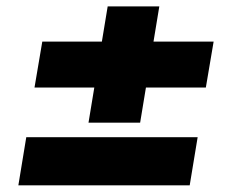

<svg xmlns="http://www.w3.org/2000/svg" viewBox="-20 -594 721 592"><path d="M36.6 -22.5 61 -170.9H589.4L564.9 -22.5ZM86.4 -324.2 110.4 -465.8H638.7L614.7 -324.2ZM252.9 -215.8 312 -574.2H471.2L412.1 -215.8Z"/></svg>

Font: Inter 28pt Black
Style: Italic
Weight: 900
Italic angle: -9.3988°
Designer: Rasmus Andersson
Foundry: rsms
Version: Version 4.001;git-66647c0bb